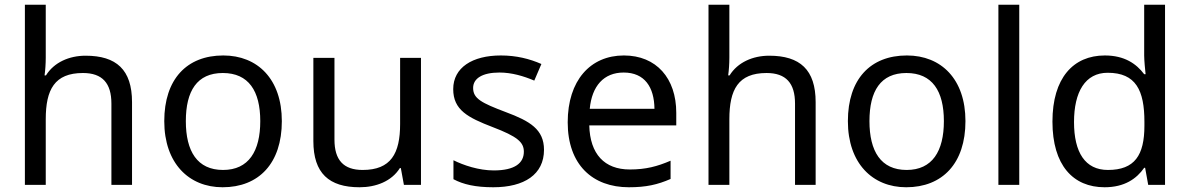

<svg xmlns="http://www.w3.org/2000/svg" viewBox="-20 -780 5020 810"><path d="M173 -537V-760H85V0H173V-277C173 -402 210 -472 330 -472C412 -472 450 -429 450 -343V0H537V-349C537 -486 471 -545 341 -545C272 -545 208 -517 174 -462H168C171 -483 173 -511 173 -537Z M1169 -269C1169 -446 1067 -546 922 -546C768 -546 673 -446 673 -269C673 -91 777 10 919 10C1072 10 1169 -91 1169 -269ZM764 -269C764 -396 811 -472 920 -472C1029 -472 1078 -396 1078 -269C1078 -142 1029 -63 921 -63C812 -63 764 -142 764 -269Z M1756 -536H1668V-257C1668 -132 1629 -63 1510 -63C1429 -63 1391 -105 1391 -191V-536H1302V-185C1302 -49 1368 10 1497 10C1566 10 1632 -15 1667 -71H1671L1684 0H1756Z M2275 -148C2275 -234 2216 -269 2114 -307C2011 -346 1976 -364 1976 -409C1976 -449 2015 -474 2087 -474C2139 -474 2189 -459 2234 -440L2264 -510C2214 -532 2158 -546 2093 -546C1973 -546 1892 -495 1892 -404C1892 -316 1954 -284 2058 -244C2163 -204 2190 -180 2190 -140C2190 -92 2152 -61 2063 -61C2000 -61 1935 -83 1893 -104V-24C1934 -2 1986 10 2061 10C2192 10 2275 -44 2275 -148Z M2612 -546C2470 -546 2375 -440 2375 -264C2375 -85 2480 10 2633 10C2706 10 2754 -1 2809 -25V-102C2753 -78 2705 -65 2637 -65C2530 -65 2469 -130 2466 -251H2833V-304C2833 -450 2749 -546 2612 -546ZM2611 -474C2700 -474 2740 -412 2741 -321H2468C2477 -417 2527 -474 2611 -474Z M3057 -537V-760H2969V0H3057V-277C3057 -402 3094 -472 3214 -472C3296 -472 3334 -429 3334 -343V0H3421V-349C3421 -486 3355 -545 3225 -545C3156 -545 3092 -517 3058 -462H3052C3055 -483 3057 -511 3057 -537Z M4053 -269C4053 -446 3951 -546 3806 -546C3652 -546 3557 -446 3557 -269C3557 -91 3661 10 3803 10C3956 10 4053 -91 4053 -269ZM3648 -269C3648 -396 3695 -472 3804 -472C3913 -472 3962 -396 3962 -269C3962 -142 3913 -63 3805 -63C3696 -63 3648 -142 3648 -269Z M4280 0V-760H4192V0Z M4640 10C4724 10 4775 -26 4807 -72H4811L4824 0H4895V-760H4807V-546C4807 -526 4811 -484 4813 -467H4807C4774 -511 4724 -546 4641 -546C4508 -546 4420 -451 4420 -267C4420 -83 4507 10 4640 10ZM4654 -63C4558 -63 4511 -137 4511 -265C4511 -392 4558 -473 4653 -473C4772 -473 4808 -399 4808 -266V-250C4808 -125 4767 -63 4654 -63Z"/></svg>

Font: Noto Sans Arabic UI
Style: Regular
Weight: 400
Designer: Monotype Design Team, Nadine Chahine and Nizar Qandah
Foundry: Monotype Imaging Inc.
Version: Version 2.010